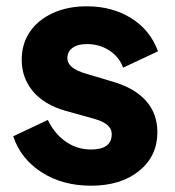

<svg xmlns="http://www.w3.org/2000/svg" viewBox="-20 -578 555 610"><path d="M269 12Q364 12 422 -35Q480 -82 480 -158Q480 -217 444 -257.5Q408 -298 340 -318L253 -344Q194 -361 194 -393Q194 -414 210.5 -426Q227 -438 256 -438Q296 -438 327.5 -417.5Q359 -397 371 -363L482 -415Q457 -483 396.5 -520.5Q336 -558 256 -558Q195 -558 148 -536.5Q101 -515 75 -477Q49 -439 49 -388Q49 -330 85 -287.5Q121 -245 188 -226L281 -200Q335 -185 335 -152Q335 -103 269 -103Q225 -103 189 -128Q153 -153 132 -197L22 -145Q46 -73 112.5 -30.5Q179 12 269 12Z"/></svg>

Font: Plus Jakarta Sans ExtraBold
Style: Regular
Weight: 800
Designer: Gumpita Rahayu
Foundry: Tokotype
Version: Version 2.004; ttfautohint (v1.8.3)